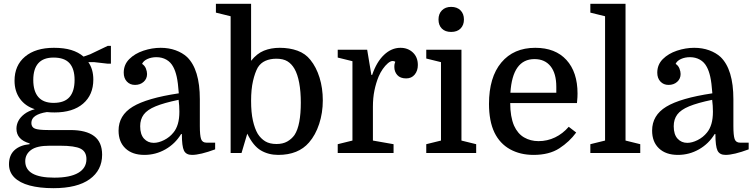

<svg xmlns="http://www.w3.org/2000/svg" viewBox="-20 -800 3936 1004"><path d="M514 9Q514 90 449 137Q384 184 259 184Q187 184 135 170Q83 156 55 128Q27 100 27 59Q27 12 55.5 -14.5Q84 -41 135 -46V-50Q66 -70 66 -127Q66 -148 76 -167.5Q86 -187 107.5 -203.5Q129 -220 162 -229Q112 -245 84 -284Q56 -323 56 -378Q56 -458 111 -504Q166 -550 262 -550Q315 -550 352.5 -538.5Q390 -527 417 -504L451 -516L543 -560H560V-467H543L473 -475H442Q468 -438 468 -384Q468 -304 414.5 -258Q361 -212 265 -212Q255 -212 245 -212.5Q235 -213 225 -214Q186 -208 165 -194Q144 -180 144 -157Q144 -135 162.5 -127.5Q181 -120 232 -120H348Q430 -120 472 -88.5Q514 -57 514 9ZM294 -38H239Q172 -38 142 -15.5Q112 7 112 43Q112 129 264 129Q346 129 389 104Q432 79 432 32Q432 -7 401.5 -22.5Q371 -38 294 -38ZM154 -382Q154 -323 180.5 -292.5Q207 -262 260 -262Q317 -262 343.5 -292.5Q370 -323 370 -382Q370 -440 343.5 -469.5Q317 -499 260 -499Q207 -499 180.5 -469.5Q154 -440 154 -382Z M600 -117Q600 -197 674 -242Q748 -287 915 -312Q911 -368 904 -399Q897 -430 886 -450Q873 -475 850 -488Q827 -501 798 -501Q772 -501 751 -491.5Q730 -482 723 -466Q737 -457 743 -441.5Q749 -426 749 -413Q749 -388 731 -372Q713 -356 686 -356Q660 -356 643.5 -373.5Q627 -391 627 -420Q627 -462 656 -491Q685 -520 730 -535Q775 -550 820 -550Q863 -550 898.5 -537Q934 -524 958 -502Q1025 -437 1025 -281V-141Q1025 -92 1031.5 -73Q1038 -54 1060 -54H1105V-19Q1027 10 984 10Q953 10 942 -12.5Q931 -35 931 -99H927Q896 -48 845 -19Q794 10 735 10Q672 10 636 -24Q600 -58 600 -117ZM784 -53Q809 -53 838 -67.5Q867 -82 887 -107Q902 -125 910 -152Q918 -179 918 -216Q918 -231 917 -247Q916 -263 914 -278Q837 -262 793.5 -244Q750 -226 731.5 -201Q713 -176 713 -140Q713 -97 733 -75Q753 -53 784 -53Z M1668 -275Q1668 -210 1649 -152Q1630 -94 1596 -55Q1540 10 1435 10Q1384 10 1344 -13.5Q1304 -37 1273 -101L1243 0H1186V-715L1109 -734V-780H1293V-482Q1323 -520 1360 -535Q1397 -550 1443 -550Q1494 -550 1535.5 -535Q1577 -520 1603 -487Q1634 -449 1651 -394Q1668 -339 1668 -275ZM1293 -273Q1293 -212 1302.5 -169.5Q1312 -127 1328 -100Q1344 -75 1367 -61Q1390 -47 1426 -47Q1459 -47 1482 -60Q1505 -73 1520 -94Q1537 -120 1545 -163Q1553 -206 1553 -263Q1553 -322 1544.5 -367Q1536 -412 1520 -440Q1505 -466 1483 -479.5Q1461 -493 1425 -493Q1393 -493 1368 -482Q1343 -471 1328 -447Q1313 -420 1303 -376.5Q1293 -333 1293 -273Z M2047 -477Q2044 -479 2040.5 -480Q2037 -481 2033 -481Q2022 -481 2008 -469Q1994 -457 1981.5 -439Q1969 -421 1960 -400Q1946 -366 1938 -327Q1930 -288 1930 -242V-65L2038 -46V0H1746V-46L1823 -65V-480L1746 -499V-540H1900L1922 -408H1926Q1949 -476 1988 -513Q2027 -550 2074 -550Q2113 -550 2139 -525.5Q2165 -501 2165 -460Q2165 -430 2148.5 -410Q2132 -390 2104 -390Q2073 -390 2057.5 -407.5Q2042 -425 2042 -450Q2042 -456 2042.5 -461Q2043 -466 2047 -477Z M2286 -475 2209 -494V-540H2393V-65L2470 -46V0H2209V-46L2286 -65ZM2273 -698Q2273 -728 2291 -746Q2309 -764 2339 -764Q2370 -764 2388 -746Q2406 -728 2406 -698Q2406 -669 2388.5 -651Q2371 -633 2339 -633Q2308 -633 2290.5 -650.5Q2273 -668 2273 -698Z M2997 -261H2648Q2648 -190 2668 -143Q2687 -101 2720.5 -81.5Q2754 -62 2796 -62Q2842 -62 2882.5 -81.5Q2923 -101 2954 -137L2993 -107Q2958 -59 2905 -24.5Q2852 10 2770 10Q2700 10 2647 -19.5Q2594 -49 2566 -106Q2551 -137 2544 -175Q2537 -213 2537 -256Q2537 -396 2601.5 -473Q2666 -550 2779 -550Q2884 -550 2942 -486.5Q3000 -423 3000 -311Q3000 -301 2999.5 -291.5Q2999 -282 2997 -261ZM2775 -491Q2660 -491 2649 -315H2889V-346Q2889 -416 2859 -453.5Q2829 -491 2775 -491Z M3144 -65V-715L3067 -734V-780H3251V-65L3328 -46V0H3067V-46Z M3390 -117Q3390 -197 3464 -242Q3538 -287 3705 -312Q3701 -368 3694 -399Q3687 -430 3676 -450Q3663 -475 3640 -488Q3617 -501 3588 -501Q3562 -501 3541 -491.5Q3520 -482 3513 -466Q3527 -457 3533 -441.5Q3539 -426 3539 -413Q3539 -388 3521 -372Q3503 -356 3476 -356Q3450 -356 3433.5 -373.5Q3417 -391 3417 -420Q3417 -462 3446 -491Q3475 -520 3520 -535Q3565 -550 3610 -550Q3653 -550 3688.5 -537Q3724 -524 3748 -502Q3815 -437 3815 -281V-141Q3815 -92 3821.5 -73Q3828 -54 3850 -54H3895V-19Q3817 10 3774 10Q3743 10 3732 -12.5Q3721 -35 3721 -99H3717Q3686 -48 3635 -19Q3584 10 3525 10Q3462 10 3426 -24Q3390 -58 3390 -117ZM3574 -53Q3599 -53 3628 -67.5Q3657 -82 3677 -107Q3692 -125 3700 -152Q3708 -179 3708 -216Q3708 -231 3707 -247Q3706 -263 3704 -278Q3627 -262 3583.5 -244Q3540 -226 3521.5 -201Q3503 -176 3503 -140Q3503 -97 3523 -75Q3543 -53 3574 -53Z"/></svg>

Font: Domine Medium
Style: Regular
Weight: 500
Designer: Pablo Impallari, Rodrigo Fuenzalida, Brenda Gallo
Foundry: Pablo Impallari, Rodrigo Fuenzalida, Brenda Gallo
Version: Version 2.000